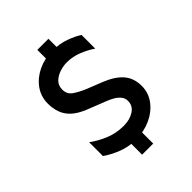

<svg xmlns="http://www.w3.org/2000/svg" viewBox="-213 -802 968 968"><g transform="rotate(-45 271.0 -317.5)"><path d="M257.8 -19.5Q206.1 -19.5 160.6 -37.6Q115.2 -55.7 82 -79.1V-177.7Q117.2 -151.4 163.6 -131.8Q210 -112.3 264.6 -112.3Q307.6 -112.3 337.9 -131.8Q368.2 -151.4 368.2 -186.5Q368.2 -206.1 356 -220.7Q343.8 -235.4 325.7 -245.6Q307.6 -255.9 289.1 -262.7L185.5 -303.7Q141.6 -322.3 117.2 -345.7Q92.8 -369.1 82.5 -398.9Q72.3 -428.7 72.3 -461.9Q72.3 -512.7 100.6 -551.8Q128.9 -590.8 175.3 -612.8Q221.7 -634.8 275.4 -634.8Q328.1 -634.8 369.6 -619.6Q411.1 -604.5 437.5 -586.9V-489.3Q410.2 -508.8 370.1 -525.4Q330.1 -542 287.1 -542Q261.7 -542 235.4 -533.2Q209 -524.4 191.4 -506.8Q173.8 -489.3 173.8 -460.9Q173.8 -427.7 199.2 -410.2Q224.6 -392.6 261.7 -377L347.7 -342.8Q410.2 -317.4 440.4 -281.2Q470.7 -245.1 470.7 -190.4Q470.7 -141.6 441.4 -102.5Q412.1 -63.5 363.8 -41.5Q315.4 -19.5 257.8 -19.5ZM226.6 55.7V-52.7H305.7V55.7ZM226.6 -569.3V-691.4H305.7V-569.3Z"/></g></svg>

Font: Sen Medium
Style: Regular
Weight: 500
Designer: Kosal Sen, Philatype
Foundry: Philatype
Version: Version 2.000;gftools[0.9.31]